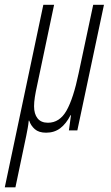

<svg xmlns="http://www.w3.org/2000/svg" viewBox="-69 -550 469 810"><path d="M-48.8 240.2 113.8 -529.8H159.2L87.4 -189Q81.5 -162.6 78.1 -140.9Q74.7 -119.1 74.7 -101.6Q74.7 -69.3 89.4 -50.8Q104 -32.2 133.3 -32.2Q182.6 -32.2 211.7 -83.5Q240.7 -134.8 262.7 -240.7L324.2 -529.8H369.6L257.3 0H221.7L230.5 -64H228.5Q210 -27.8 185.1 -9Q160.2 9.8 125.5 9.8Q94.7 9.8 77.9 -5.1Q61 -20 54.2 -41H52.2Q50.8 -24.9 47.9 -9.5Q44.9 5.9 42 21.5L-3.9 240.2Z"/></svg>

Font: Open Sans Condensed Light
Style: Italic
Weight: 300
Width: 3
Italic angle: -12°
Designer: Monotype Design Team
Foundry: Monotype Imaging Inc.
Version: Version 3.000; ttfautohint (v1.8.4)